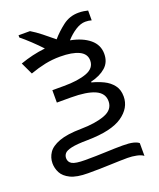

<svg xmlns="http://www.w3.org/2000/svg" viewBox="-153 -741 847 1024"><g transform="rotate(-20 271.0 -229.0)"><path d="M417 -648.4Q433.1 -648.4 447.3 -646.2Q461.4 -644 470.2 -641.6V-585.9Q454.6 -590.8 435.1 -590.8Q408.7 -590.8 379.6 -572.5Q350.6 -554.2 324.7 -525.4Q393.1 -512.2 432.6 -479.2Q472.2 -446.3 472.2 -395.5Q472.2 -348.1 440.4 -320.1Q408.7 -292 355 -279.3V-275.4Q389.6 -266.6 420.9 -251.5Q452.1 -236.3 471.9 -210.9Q491.7 -185.5 491.7 -146.5Q491.7 -81.5 429.2 -38.3Q366.7 4.9 230.5 6.8Q168.9 7.3 138.9 14.2Q108.9 21 99.6 32.5Q90.3 43.9 90.3 58.6Q90.3 80.6 109.4 91.6Q128.4 102.5 183.6 102.5Q246.1 102.5 300.5 100.1Q355 97.7 396.5 97.7Q434.1 97.7 455.8 103Q477.5 108.4 487.3 117.2V189.5Q474.1 179.2 449.2 174.1Q424.3 168.9 398.4 168.9Q361.3 168.9 299.6 171.4Q237.8 173.8 173.8 173.8Q109.4 173.8 74.5 156.7Q39.6 139.6 26.1 113.5Q12.7 87.4 12.7 59.6Q12.7 27.3 30.8 0.2Q48.8 -26.9 94 -43.7Q139.2 -60.5 219.2 -61.5Q300.8 -62.5 354 -82.3Q407.2 -102.1 407.2 -150.4Q407.2 -195.8 360.8 -216.6Q314.5 -237.3 225.1 -237.3H145.5V-307.6H211.4Q291 -307.6 340.3 -325.7Q389.6 -343.8 389.6 -387.7Q389.6 -425.3 351.6 -443.6Q313.5 -461.9 244.6 -461.9Q200.7 -461.9 159.4 -453.4Q118.2 -444.8 73.2 -428.7L41 -497.1Q77.1 -509.8 111.3 -517.8Q145.5 -525.9 184.1 -530.3Q160.2 -556.2 129.6 -585Q99.1 -613.8 76.2 -631.8V-644.5H141.1Q168.9 -627.9 198.5 -604.5Q228 -581.1 259.8 -554.7Q288.6 -588.4 327.6 -618.4Q366.7 -648.4 417 -648.4Z"/></g></svg>

Font: Lunasima
Style: Regular
Weight: 400
Designer: The DocRepair Project, Monotype Design Team
Foundry: Google
Version: Version 2.009